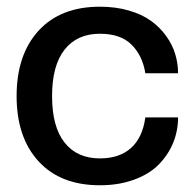

<svg xmlns="http://www.w3.org/2000/svg" viewBox="-20 -546 574 576"><path d="M279.8 9.8Q161.6 9.8 95.7 -62Q29.8 -133.8 29.8 -257.8Q29.8 -381.8 95.7 -453.9Q161.6 -525.9 279.8 -525.9Q327.1 -525.9 366.7 -514.4Q406.2 -502.9 433.1 -483.4Q460 -463.9 478.5 -438Q497.1 -412.1 505.6 -384Q514.2 -356 514.2 -326.2H416Q407.7 -378.9 374.8 -411.9Q341.8 -444.8 279.8 -444.8Q211.4 -444.8 173.8 -397.2Q136.2 -349.6 136.2 -257.8Q136.2 -165.5 173.8 -118.2Q211.4 -70.8 279.8 -70.8Q337.9 -70.8 372.8 -101.8Q407.7 -132.8 416 -193.8H514.2Q514.2 -153.3 499.3 -117.2Q484.4 -81.1 456.3 -52.5Q428.2 -23.9 382.6 -7.1Q336.9 9.8 279.8 9.8Z"/></svg>

Font: Creato Display Medium
Style: Regular
Weight: 500
Version: Version 1.000